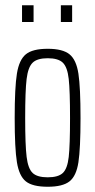

<svg xmlns="http://www.w3.org/2000/svg" viewBox="-20 -704 363 732"><path d="M36 -254Q36 -371 44.5 -423.5Q53 -476 78.5 -497Q104 -518 162 -518Q219 -518 245 -497Q271 -476 279 -423Q287 -370 287 -254Q287 -138 279 -85.5Q271 -33 245 -12.5Q219 8 162 8Q104 8 78.5 -12.5Q53 -33 44.5 -85.5Q36 -138 36 -254ZM247 -254Q247 -358 242 -403Q237 -448 219.5 -465Q202 -482 162 -482Q122 -482 104.5 -465Q87 -448 81.5 -403Q76 -358 76 -254Q76 -151 81.5 -106Q87 -61 104.5 -44.5Q122 -28 162 -28Q202 -28 219.5 -44.5Q237 -61 242 -105.5Q247 -150 247 -254ZM64 -620V-684H108V-620ZM212 -620V-684H255V-620Z"/></svg>

Font: Saira Ultra Condensed ExLight
Style: Regular
Weight: 200
Width: 1
Designer: Hector Gatti with collaboration of the Omnibus-Type team
Foundry: Omnibus-Type
Version: Version 1.001; ttfautohint (v1.8)